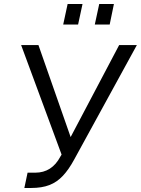

<svg xmlns="http://www.w3.org/2000/svg" viewBox="-20 -934 700 954"><path d="M101 0 117 -76H155Q238 -76 280 -156L286 -166L85 -710H171L331 -253L572 -710H660L349 -142Q322 -92 292.5 -60.5Q263 -29 225.5 -14.5Q188 0 135 0ZM294 -812 316 -914H390L368 -812ZM451 -812 473 -914H546L525 -812Z"/></svg>

Font: Raleway Medium
Style: Italic
Weight: 500
Italic angle: -12°
Designer: Matt McInerney, Pablo Impallari, Rodrigo Fuenzalida
Foundry: Matt McInerney, Pablo Impallari, Rodrigo Fuenzalida
Version: Version 4.026